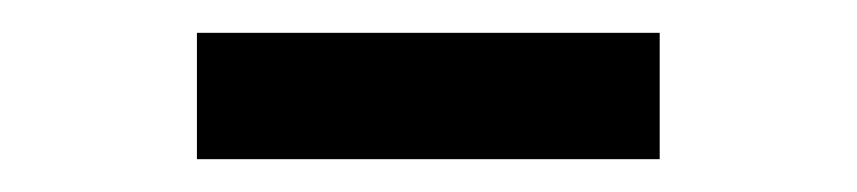

<svg xmlns="http://www.w3.org/2000/svg" viewBox="-20 -707 522 117"><path d="M100 -610V-687H382V-610Z"/></svg>

Font: Syne SemiBold
Style: Regular
Weight: 600
Designer: Lucas Descroix
Foundry: Bonjour Monde
Version: Version 2.200; ttfautohint (v1.8.4)